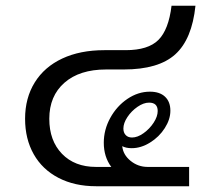

<svg xmlns="http://www.w3.org/2000/svg" viewBox="-20 -646 727 666"><path d="M492 -67H636V0H313Q239 0 183 -29Q127 -58 97 -111Q67 -164 67 -234Q67 -306 100.5 -360Q134 -414 196 -443Q258 -472 342 -472H416Q494 -472 529.5 -507.5Q565 -543 575 -626H658Q646 -510 588 -457.5Q530 -405 409 -405H348Q256 -405 203.5 -359Q151 -313 151 -234Q151 -158 195 -112.5Q239 -67 313 -67H366Q340 -102 340 -151Q340 -196 362.5 -237Q385 -278 422 -303Q459 -328 500 -328Q534 -328 552.5 -310.5Q571 -293 571 -262Q571 -232 551.5 -201.5Q532 -171 500.5 -151.5Q469 -132 437 -132Q417 -132 404 -139Q407 -109 433 -88Q459 -67 492 -67ZM408 -200Q408 -186 416 -177.5Q424 -169 438 -169Q457 -169 478 -184Q499 -199 513 -220.5Q527 -242 527 -261Q527 -290 497 -290Q478 -290 457 -275.5Q436 -261 422 -240Q408 -219 408 -200Z"/></svg>

Font: KoHo Medium
Style: Regular
Weight: 500
Version: Version 1.000; ttfautohint (v1.6)